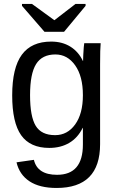

<svg xmlns="http://www.w3.org/2000/svg" viewBox="-20 -748 596 976"><path d="M267.6 207.5Q181.2 207.5 129.9 173.6Q78.6 139.6 64 77.1L152.3 64.5Q170.4 140.6 270 140.6Q401.4 140.6 401.4 -13.2V-98.1H400.4Q375.5 -47.4 332 -21.7Q288.6 3.9 230.5 3.9Q133.3 3.9 87.6 -60.5Q42 -125 42 -263.2Q42 -403.3 91.1 -470Q140.1 -536.6 240.2 -536.6Q296.4 -536.6 337.6 -511Q378.9 -485.4 401.4 -438H402.3Q402.3 -447.8 403.3 -468.5Q404.3 -489.3 405.8 -507.8Q407.2 -526.4 408.2 -528.3H491.7Q488.8 -502 488.8 -418.9V-15.1Q488.8 207.5 267.6 207.5ZM401.4 -264.2Q401.4 -360.4 362.1 -415.8Q322.8 -471.2 261.7 -471.2Q194.3 -471.2 163.6 -422.4Q132.8 -373.5 132.8 -264.2Q132.8 -155.8 161.6 -108.4Q190.4 -61 260.3 -61Q322.8 -61 362.1 -115.5Q401.4 -169.9 401.4 -264.2ZM415 -718.3 305.7 -586.4H206.1L91.8 -718.3V-728H142.6L255.9 -645.5H256.8L363.8 -728H415Z"/></svg>

Font: Arimo Nerd Font
Style: Regular
Weight: 400
Designer: Steve Matteson
Foundry: Monotype Imaging Inc.
Version: Version 1.33;Nerd Fonts 3.2.1